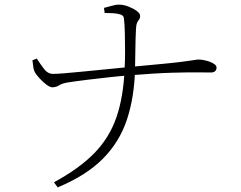

<svg xmlns="http://www.w3.org/2000/svg" viewBox="-20 -764 1040 829"><path d="M213 23Q322 -36 387 -102.5Q452 -169 482.5 -257Q513 -345 518 -466Q520 -500 520 -542Q520 -584 519 -623Q518 -662 515 -685Q514 -697 500 -701.5Q486 -706 467.5 -707Q449 -708 432 -708L429 -730Q438 -732 459 -738Q480 -744 493 -744Q513 -744 534 -736Q555 -728 570 -717Q585 -706 585 -696Q585 -685 580.5 -679.5Q576 -674 572 -666Q568 -658 567 -637Q565 -597 564.5 -549Q564 -501 563 -464Q560 -344 528 -247.5Q496 -151 424 -78.5Q352 -6 229 45ZM207 -387Q196 -387 180.5 -398.5Q165 -410 151.5 -425Q138 -440 133 -448Q126 -459 124 -473.5Q122 -488 120 -504L139 -511Q153 -489 170 -466.5Q187 -444 211 -445Q225 -445 256.5 -447.5Q288 -450 328 -454Q368 -458 409.5 -462Q451 -466 486 -469.5Q521 -473 541 -475Q626 -483 679.5 -488Q733 -493 763 -497Q793 -501 807 -503Q821 -505 826.5 -506Q832 -507 837 -507Q846 -507 859.5 -504.5Q873 -502 885.5 -497.5Q898 -493 906.5 -486.5Q915 -480 915 -472Q915 -462 908.5 -456.5Q902 -451 891 -451Q876 -451 835.5 -451.5Q795 -452 723.5 -450Q652 -448 542 -439Q503 -436 452 -430.5Q401 -425 352.5 -419Q304 -413 273 -408Q248 -404 236 -396Q224 -388 207 -387Z"/></svg>

Font: Noto Serif SC ExtraLight
Style: Regular
Weight: 200
Designer: Ryoko NISHIZUKA 西塚涼子 (kana & ideographs); Frank Grießhammer (Latin, Greek & Cyrillic); Wenlong ZHANG 张文龙 (bopomofo); San
Foundry: Adobe
Version: Version 2.002-H1;hotconv 1.1.0;makeotfexe 2.6.0